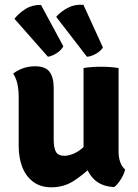

<svg xmlns="http://www.w3.org/2000/svg" viewBox="-20 -788 588 817"><path d="M484.5 -142Q484.5 -117.5 492 -97.2Q499.5 -77 512.5 -67Q508 -47 494.2 -25Q480.5 -3 466 8Q402 5.5 368.8 -37.8Q335.5 -81 335.5 -141.5V-498.5Q367.5 -504 410 -504Q450.5 -504 484.5 -498.5ZM59.5 -376Q59.5 -405 54.2 -430.2Q49 -455.5 36 -474.5Q52 -488 76.5 -497Q101 -506 129 -506Q173.5 -506 191 -482.2Q208.5 -458.5 208.5 -414V-195Q208.5 -159 218 -142Q227.5 -125 254 -125Q271 -125 292.5 -133.8Q314 -142.5 335.2 -162Q356.5 -181.5 371.5 -212.5V-81Q336.5 -46 294.2 -18.5Q252 9 198.5 9Q153 9 122 -13.8Q91 -36.5 75.2 -76.2Q59.5 -116 59.5 -167ZM154.5 -767 249.5 -591Q240.5 -574 220.8 -561.5Q201 -549 184 -546.5L41.5 -708Q60.5 -732.5 89.2 -750.2Q118 -768 154.5 -767ZM335 -767.5 418 -586Q408.5 -570.5 388 -559Q367.5 -547.5 350 -546.5L219 -716.5Q239.5 -739.5 269 -755Q298.5 -770.5 335 -767.5Z"/></svg>

Font: Signika Negative Light
Style: Bold
Weight: 700
Version: Version 2.001